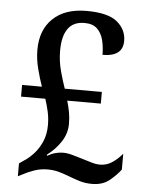

<svg xmlns="http://www.w3.org/2000/svg" viewBox="-53 -767 624 820"><g transform="rotate(5 259.5 -357.0)"><path d="M372 10Q343 10 318.5 2.5Q294 -5 271 -14Q248 -23 226 -29Q204 -35 178 -35Q149 -35 122.5 -26Q96 -17 70 -3L54 5V-50L74 -64Q95 -77 115.5 -99.5Q136 -122 149.5 -153Q163 -184 163 -224Q163 -253 157 -280.5Q151 -308 142 -335H38V-385H123Q112 -416 101 -458Q90 -500 90 -540Q90 -626 141.5 -675Q193 -724 285 -724Q377 -724 416.5 -691.5Q456 -659 456 -610Q456 -543 369 -543Q369 -575 362 -604.5Q355 -634 336 -653Q317 -672 281 -672Q233 -672 210 -639.5Q187 -607 187 -545Q187 -500 199 -456.5Q211 -413 221 -385H380V-335H236Q243 -311 247.5 -287.5Q252 -264 252 -237Q252 -196 229 -160.5Q206 -125 169 -97L171 -93Q188 -103 205 -107.5Q222 -112 238 -112Q257 -112 279.5 -105.5Q302 -99 322 -93Q342 -87 362 -81Q382 -75 399 -75Q428 -75 452 -91.5Q476 -108 494 -130V-62Q477 -39 447.5 -14.5Q418 10 372 10Z"/></g></svg>

Font: Noto Serif Georgian SemiCondensed Medium
Style: Regular
Weight: 500
Width: 4
Designer: Monotype Design Team, Akaki Razmadze
Foundry: Google LLC
Version: Version 2.003; ttfautohint (v1.8.4.7-5d5b)